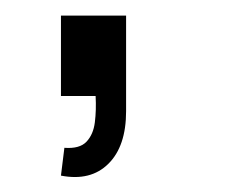

<svg xmlns="http://www.w3.org/2000/svg" viewBox="-20 -126 306 252"><path d="M60 104.5 64.5 68Q84.5 69.5 93.5 60Q102.5 50.5 104.5 34.5Q106.5 18.5 105.5 0H60V-105.5H145.5V20Q145.5 66 122.2 89Q99 112 60 104.5Z"/></svg>

Font: Manrope ExtraLight
Style: Regular
Weight: 400
Version: Version 4.504